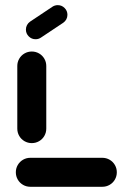

<svg xmlns="http://www.w3.org/2000/svg" viewBox="-20 -716 499 736"><path d="M427.8 -55.6Q427.8 -40.4 420.4 -27.6Q413 -14.8 400.2 -7.4Q387.4 0 372.2 0H96.3Q81.1 0 68.3 -7.4Q55.6 -14.8 48.1 -27.6Q40.7 -40.4 40.7 -55.6Q40.7 -70.7 48.1 -83.5Q55.6 -96.3 68.3 -103.7Q81.1 -111.1 96.3 -111.1H372.2Q387.4 -111.1 400.2 -103.7Q413 -96.3 420.4 -83.5Q427.8 -70.7 427.8 -55.6ZM101.9 -167.4Q86.7 -167.4 73.9 -174.8Q61.1 -182.2 53.7 -195Q46.3 -207.8 46.3 -223V-463Q46.3 -478.1 53.7 -490.9Q61.1 -503.7 73.9 -511.1Q86.7 -518.5 101.9 -518.5Q117 -518.5 129.8 -511.1Q142.6 -503.7 150 -490.9Q157.4 -478.1 157.4 -463V-223Q157.4 -207.8 150 -195Q142.6 -182.2 129.8 -174.8Q117 -167.4 101.9 -167.4ZM116.3 -565.6Q101.1 -565.6 90.2 -576.5Q79.3 -587.4 79.3 -602.6Q79.3 -611.9 83.5 -619.8Q87.8 -627.8 95.2 -633L180.7 -690Q190 -696.3 201.5 -696.3Q216.7 -696.3 227.6 -685.4Q238.5 -674.4 238.5 -659.3Q238.5 -650 234.3 -642Q230 -634.1 222.6 -628.9L137 -571.9Q127.8 -565.6 116.3 -565.6Z"/></svg>

Font: 26F Galaxy Sans Black
Style: Regular
Weight: 900
Designer: C₂₉H₂₅N₃O₅
Version: Version 1.100